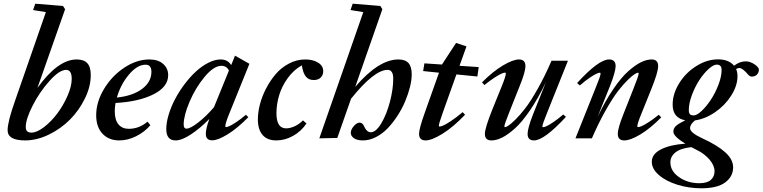

<svg xmlns="http://www.w3.org/2000/svg" viewBox="-20 -745 4107 1034"><path d="M115.2 11.2Q21 11.2 21 -43.5Q21 -89.4 60.5 -200.7L227.1 -679.7L158.2 -690.9L169.9 -725.1L319.3 -712.9L330.6 -695.3L181.6 -271.5Q292 -424.8 393.1 -424.8Q432.1 -424.8 450.4 -404.5Q468.8 -384.3 468.8 -340.8Q468.8 -279.3 437.5 -215.1Q406.2 -150.9 357.2 -101.3Q308.1 -51.8 243.4 -20.3Q178.7 11.2 115.2 11.2ZM148.9 -30.8Q178.7 -30.8 217.5 -60.8Q256.3 -90.8 288.8 -134.3Q321.3 -177.7 343.8 -229.2Q366.2 -280.8 366.2 -320.3Q366.2 -368.7 335.9 -368.7Q300.3 -368.7 247.6 -310.3Q194.8 -252 156.7 -178Q118.7 -104 118.7 -60.5Q118.7 -30.8 148.9 -30.8Z M622.6 11.2Q565.9 11.2 532 -24.9Q498 -61 498 -124.5Q498 -195.8 540.3 -266.1Q582.5 -336.4 649.4 -380.6Q716.3 -424.8 784.2 -424.8Q832 -424.8 858.9 -400.6Q885.7 -376.5 885.7 -340.3Q885.7 -276.9 806.6 -237.1Q727.5 -197.3 602.1 -190.4Q598.1 -166 598.1 -146Q598.1 -98.6 618.2 -75Q638.2 -51.3 673.3 -51.3Q729.5 -51.3 774.4 -89.8L790 -70.8Q758.3 -33.7 712.9 -11.2Q667.5 11.2 622.6 11.2ZM763.2 -396.5Q719.2 -396.5 674.3 -343.3Q629.4 -290 609.4 -219.7Q694.8 -228.5 745.1 -266.1Q795.4 -303.7 795.4 -358.4Q795.4 -376.5 787.8 -386.7Q780.3 -397 763.2 -396.5Z M925.8 11.2Q875.5 11.2 875.5 -49.8Q875.5 -85 888.4 -127.7Q901.4 -170.4 922.9 -211.4Q944.3 -252.4 973.9 -291.5Q1003.4 -330.6 1035.2 -359.9Q1066.9 -389.2 1102.1 -407Q1137.2 -424.8 1168 -424.8Q1206.5 -424.8 1225.1 -394.5L1245.6 -445.3L1323.2 -401.4L1214.4 -132.3Q1193.4 -81.1 1193.4 -64.9Q1193.4 -60.5 1196.8 -60.5Q1202.6 -60.5 1214.1 -65.2Q1225.6 -69.8 1250 -85.7Q1274.4 -101.6 1304.7 -127L1317.4 -113.8Q1257.3 -53.2 1205.3 -21.2Q1153.3 10.7 1122.6 10.7Q1088.4 10.7 1088.4 -24.4Q1088.4 -51.8 1107.4 -104.5Q1057.6 -53.7 1008.3 -21.2Q959 11.2 925.8 11.2ZM969.2 -74.7Q969.2 -52.2 983.9 -52.2Q1004.9 -52.2 1047.1 -85Q1089.4 -117.7 1132.3 -167.5L1212.9 -365.2Q1200.2 -390.6 1172.9 -390.6Q1131.3 -390.6 1082 -331.3Q1032.7 -272 1001 -197.3Q969.2 -122.6 969.2 -74.7Z M1467.8 11.2Q1419.4 11.2 1394 -18.3Q1368.7 -47.9 1368.7 -102.1Q1368.7 -139.2 1379.6 -182.1Q1390.6 -225.1 1412.8 -268.1Q1435.1 -311 1464.8 -345.9Q1494.6 -380.9 1536.4 -402.8Q1578.1 -424.8 1624 -424.8Q1665.5 -424.8 1693.1 -407.7Q1720.7 -390.6 1720.7 -361.8Q1720.7 -340.3 1707 -327.1Q1693.4 -314 1669.4 -314Q1642.6 -314 1627.2 -332.5Q1611.8 -351.1 1605.5 -393.1Q1561.5 -368.7 1529.8 -324.7Q1498 -280.8 1483.4 -232.2Q1468.8 -183.6 1468.8 -135.3Q1468.8 -53.7 1521 -53.7Q1542 -53.7 1566.7 -64.9Q1591.3 -76.2 1611.8 -96.7L1630.4 -80.1Q1602.5 -38.1 1558.6 -13.4Q1514.6 11.2 1467.8 11.2Z M1699.7 0 1936.5 -679.7 1867.7 -690.9 1879.4 -725.1 2028.3 -712.9 2039.1 -695.3 1893.1 -277.3Q2019.5 -424.8 2125.5 -424.8Q2162.6 -424.8 2179.9 -405.3Q2197.3 -385.7 2197.3 -344.2Q2197.3 -314.5 2188 -276.9Q2178.7 -239.3 2162.1 -199.7Q2145.5 -160.2 2121.1 -122.3Q2096.7 -84.5 2068.4 -54.7Q2040 -24.9 2004.9 -6.8Q1969.7 11.2 1934.1 11.2Q1903.3 11.2 1886.2 -0.7Q1869.1 -12.7 1869.1 -29.8Q1869.1 -46.9 1885.3 -65.7Q1901.4 -84.5 1916.5 -84.5Q1932.1 -84.5 1939.9 -66.4Q1955.1 -32.7 1976.6 -32.7Q2004.9 -32.7 2033.7 -81.3Q2062.5 -129.9 2080.1 -197.5Q2097.7 -265.1 2097.7 -321.3Q2097.7 -368.7 2067.4 -368.7Q1995.1 -368.7 1870.6 -213.4L1796.4 -2Z M2272 11.2Q2236.8 11.2 2236.8 -24.4Q2236.8 -51.3 2265.6 -132.3L2344.2 -353.5L2258.8 -362.3L2265.6 -403.8L2359.9 -397.5L2360.4 -397.9L2436 -513.7L2492.2 -495.1L2454.6 -390.6L2558.1 -383.8L2550.8 -333L2438 -344.2L2363.8 -136.2Q2343.3 -78.6 2343.3 -67.4Q2343.3 -63.5 2347.2 -63.5Q2353.5 -63.5 2366.7 -68.8Q2379.9 -74.2 2408.4 -93Q2437 -111.8 2471.7 -141.1L2484.4 -127Q2419.9 -59.6 2362.3 -24.2Q2304.7 11.2 2272 11.2Z M2626.5 11.2Q2591.3 11.2 2591.3 -23.9Q2591.3 -54.2 2630.4 -152.8L2682.6 -281.7Q2704.1 -334.5 2704.1 -350.1Q2704.1 -354 2700.2 -354Q2694.3 -354 2682.4 -349.1Q2670.4 -344.2 2645 -328.1Q2619.6 -312 2588.9 -287.1L2575.7 -301.3Q2634.8 -360.8 2689 -392.8Q2743.2 -424.8 2775.4 -424.8Q2809.6 -424.8 2809.6 -389.2Q2809.6 -357.4 2778.8 -281.7L2722.2 -139.6Q2696.3 -75.2 2696.3 -64Q2696.3 -60.1 2700.2 -60.1Q2704.6 -60.1 2717.3 -67.9Q2730 -75.7 2755.1 -100.3Q2780.3 -125 2808.8 -161.9Q2837.4 -198.7 2875.5 -266.1Q2913.6 -333.5 2950.2 -418H3038.6L2925.8 -136.2Q2900.9 -75.2 2900.9 -64Q2900.9 -60.1 2904.8 -60.1Q2910.6 -60.1 2923.1 -65.4Q2935.5 -70.8 2960.2 -87.4Q2984.9 -104 3013.2 -128.4L3027.8 -115.7Q2910.6 11.2 2856 11.2Q2821.3 11.2 2821.3 -23.9Q2821.3 -54.2 2851.1 -130.4L2919.9 -302.2Q2877.9 -214.8 2834.5 -151.1Q2791 -87.4 2753.2 -53.5Q2715.3 -19.5 2684.3 -4.2Q2653.3 11.2 2626.5 11.2Z M3079.1 0 3189.9 -277.3Q3214.4 -336.4 3214.4 -349.1Q3214.4 -353.5 3210.4 -353.5Q3204.6 -353.5 3192.4 -348.1Q3180.2 -342.8 3155.5 -326.2Q3130.9 -309.6 3102.5 -284.7L3087.9 -297.9Q3204.1 -424.8 3259.8 -424.8Q3295.4 -424.8 3295.4 -389.2Q3295.4 -359.4 3265.6 -283.2L3198.2 -115.7Q3239.7 -202.1 3283 -265.4Q3326.2 -328.6 3363.8 -361.8Q3401.4 -395 3432.1 -409.9Q3462.9 -424.8 3489.7 -424.8Q3524.4 -424.8 3524.4 -389.2Q3524.4 -355.5 3485.8 -260.7L3434.1 -132.3Q3412.1 -79.1 3412.1 -64.5Q3412.1 -60.5 3416 -60.5Q3422.4 -60.5 3434.1 -65.2Q3445.8 -69.8 3471.2 -85.7Q3496.6 -101.6 3527.8 -127L3541 -112.8Q3481 -52.2 3427.7 -20.5Q3374.5 11.2 3342.3 11.2Q3307.1 11.2 3307.1 -23.9Q3307.1 -54.7 3337.9 -131.8L3394 -273.9Q3419.4 -336.9 3419.4 -349.6Q3419.4 -353.5 3415.5 -353.5Q3411.1 -353.5 3398.9 -346.4Q3386.7 -339.4 3362.1 -315.7Q3337.4 -292 3309.3 -255.9Q3281.2 -219.7 3242.9 -152.6Q3204.6 -85.4 3167.5 0Z M3756.8 269Q3689.9 269 3628.4 250Q3566.9 231 3528.6 197.8Q3490.2 164.6 3490.2 126.5Q3490.2 84.5 3539.8 59.3Q3589.4 34.2 3670.9 28.8Q3606.4 -10.7 3606.4 -35.6Q3606 -53.7 3620.6 -66.9Q3635.3 -80.1 3670.4 -97.2Q3602.5 -109.9 3602.5 -181.2Q3602.5 -240.2 3638.2 -297.4Q3673.8 -354.5 3731 -389.9Q3788.1 -425.3 3846.7 -425.3Q3904.8 -425.3 3933.1 -391.1Q3963.9 -414.6 3996.1 -414.6Q4012.7 -414.6 4030.8 -405.8Q4048.8 -397 4059.6 -384.8Q4066.9 -377.4 4066.9 -369.6Q4066.9 -354 4056.4 -343.3Q4045.9 -332.5 4028.8 -332.5Q4018.6 -332.5 4009.8 -342.3Q3979 -378.9 3961.4 -378.9Q3952.6 -378.9 3944.3 -373Q3951.7 -356.4 3951.7 -335Q3951.7 -283.7 3918.2 -230.7Q3884.8 -177.7 3831.5 -141.1Q3778.3 -104.5 3723.1 -96.7Q3696.3 -75.7 3696.3 -54.7Q3696.3 -30.8 3760.3 -1Q3842.8 36.6 3885.5 75Q3928.2 113.3 3928.2 156.2Q3928.2 205.6 3885.7 237.3Q3843.3 269 3756.8 269ZM3715.8 -123.5Q3733.4 -123.5 3759.5 -148.4Q3785.6 -173.3 3809.1 -209.2Q3832.5 -245.1 3849.4 -289.3Q3866.2 -333.5 3866.2 -368.7Q3866.2 -397 3839.8 -397Q3821.8 -397 3795.4 -372.8Q3769 -348.6 3745.8 -313Q3722.7 -277.3 3706.1 -232.9Q3689.5 -188.5 3689.5 -151.9Q3689.5 -136.7 3695.6 -130.1Q3701.7 -123.5 3715.8 -123.5ZM3590.3 129.4Q3590.3 176.8 3637.2 209.2Q3684.1 241.7 3746.1 241.7Q3788.1 241.7 3808.1 223.9Q3828.1 206.1 3828.1 177.2Q3828.1 146.5 3801.3 114.7Q3774.4 83 3731.4 62Q3721.7 57.1 3703.1 47.4Q3645 53.7 3617.7 75.7Q3590.3 97.7 3590.3 129.4Z"/></svg>

Font: Elstob 18pt SemiBold
Style: Italic
Weight: 600
Italic angle: -20°
Designer: Peter S. Baker
Version: Version 1.015